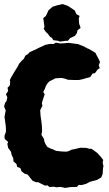

<svg xmlns="http://www.w3.org/2000/svg" viewBox="-25 -897 535 941"><path d="M295 24 271 19 253 21 238 18 218 20 207 11 196 13 184 7 162 -4H151L135 -11L125 -23L111 -41L95 -46L80 -58L75 -73L59 -79L56 -93L41 -106L40 -121L32 -138L29 -153L15 -172L11 -192L15 -201L-2 -216L-3 -231L4 -251V-267L3 -282L-3 -324L3 -356L-5 -375L0 -393L7 -402L11 -420L4 -435L15 -451L12 -467L23 -478L25 -495L23 -504L29 -517L48 -549L53 -557L63 -573L68 -584L82 -600L92 -609L99 -624L113 -633L121 -642L149 -654L164 -662L182 -670L196 -677L221 -682L237 -681L249 -688L270 -684L290 -685L311 -687L333 -684L357 -681L387 -669L403 -660L411 -657L443 -638L446 -631L460 -605L465 -593L459 -577L464 -563L453 -556L440 -538L429 -537L417 -519L397 -514L381 -509L362 -505H337L309 -506L291 -512L277 -515L259 -514L246 -513L233 -506L218 -499L209 -490L201 -478L194 -460L187 -446L194 -435L185 -408L180 -391L183 -379L172 -357L174 -327L176 -316L180 -283L181 -266V-251L178 -236L190 -217L193 -202L199 -189L207 -177L225 -168L230 -167L249 -158L273 -155L289 -154H304L315 -158L327 -164L335 -165L369 -173L400 -172L408 -169L425 -167L451 -148L466 -132L481 -113L478 -100L482 -83L480 -73L478 -44L471 -27L450 -15L416 -6L397 4L375 10L361 9L352 19L319 20ZM268 -693 260 -697 236 -700 230 -711 220 -717 209 -732 200 -740 189 -756 193 -765 189 -794 187 -808 200 -819 213 -847 233 -864 255 -871 282 -877 308 -868 323 -858 342 -845 349 -828 365 -819 361 -806 363 -781 370 -760 355 -749 352 -735 342 -721 318 -710 308 -697H297Z"/></svg>

Font: Winky Rough ExtraBold
Style: Regular
Weight: 800
Designer: Simon Atzbach
Foundry: typofactur
Version: Version 1.206; ttfautohint (v1.8.4.7-5d5b)